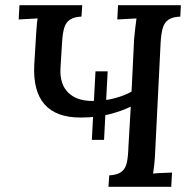

<svg xmlns="http://www.w3.org/2000/svg" viewBox="-20 -720 747 740"><path d="M334 -181 348 -445H395L381 -181ZM398 0 401 -44Q433 -46 448.5 -58Q464 -70 469 -94Q474 -118 475 -155L484 -309Q447 -291 399 -279Q351 -267 290 -267Q197 -267 152 -317.5Q107 -368 112 -470Q115 -514 116.5 -543.5Q118 -573 119.5 -592.5Q121 -612 122 -625Q123 -638 125 -649L52 -645L55 -700H297L294 -656Q266 -655 250 -644.5Q234 -634 227.5 -612.5Q221 -591 219 -553L213 -456Q210 -396 242.5 -363.5Q275 -331 335 -331Q384 -331 422.5 -341.5Q461 -352 487 -367L497 -571Q499 -593 501.5 -613.5Q504 -634 506 -649L432 -645L435 -700H677L675 -656Q646 -655 630 -644.5Q614 -634 607.5 -612.5Q601 -591 599 -554L578 -134Q577 -107 574.5 -85.5Q572 -64 570 -51Q588 -53 607.5 -53.5Q627 -54 643 -55L640 0Z"/></svg>

Font: Lora Medium
Style: Italic
Weight: 500
Italic angle: -3°
Designer: Olga Karpushina, Alexei Vanyashin (Cyrillic)
Foundry: Cyreal
Version: Version 3.004